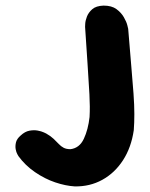

<svg xmlns="http://www.w3.org/2000/svg" viewBox="-20 -669 535 686"><path d="M247 -3Q214 -5 177 -17.5Q140 -30 105 -54Q70 -78 46 -111Q46 -111 42 -118Q38 -125 36 -136Q34 -147 37 -160Q40 -173 54 -185Q69 -199 85 -202Q101 -205 114.5 -202.5Q128 -200 136.5 -196Q145 -192 145 -192Q161 -183 171.5 -173Q182 -163 190 -154.5Q198 -146 207.5 -141Q217 -136 232 -136Q264 -140 279.5 -173Q295 -206 300 -251Q302 -286 299.5 -332Q297 -378 293 -437.5Q289 -497 284 -573Q284 -573 284.5 -584Q285 -595 290.5 -609.5Q296 -624 309.5 -636Q323 -648 350 -649Q379 -649 396 -636.5Q413 -624 422.5 -607.5Q432 -591 435 -578.5Q438 -566 438 -566Q444 -490 449 -433.5Q454 -377 457 -335Q460 -293 460 -261.5Q460 -230 458 -204Q449 -142 419.5 -96.5Q390 -51 345.5 -26.5Q301 -2 247 -3Z"/></svg>

Font: Sour Gummy Black
Style: Bold
Weight: 700
Version: Version 1.000